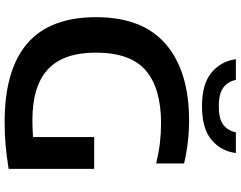

<svg xmlns="http://www.w3.org/2000/svg" viewBox="-120 -862 989 788"><g transform="rotate(90 374.0 -467.5)"><path d="M481 7.5Q265.5 7.5 157.8 -85.5Q50 -178.5 50 -368Q50 -559 161 -654.2Q272 -749.5 474 -749.5Q563 -749.5 650.5 -729V-614.5Q606.5 -625 565.8 -629.8Q525 -634.5 485 -634.5Q342 -634.5 268.8 -571.8Q195.5 -509 195.5 -366.5Q195.5 -234 264 -170.2Q332.5 -106.5 472 -106.5Q507.5 -106.5 542 -109V-360H672.5V-9Q621 -0.5 575 3.5Q529 7.5 481 7.5ZM415.5 -802.5Q323.5 -802.5 277 -841.8Q230.5 -881 222.5 -941.5H307.5Q314 -909 338.8 -890.2Q363.5 -871.5 415.5 -871.5Q467.5 -871.5 491.8 -890.2Q516 -909 522.5 -941.5H607.5Q600 -881 553.8 -841.8Q507.5 -802.5 415.5 -802.5Z"/></g></svg>

Font: Encode Sans SemiExpanded SemiExpanded SemiBold
Style: Regular
Weight: 600
Width: 6
Designer: Multiple Designers
Foundry: Impallari Type
Version: Version 3.000; ttfautohint (v1.8.3) -l 8 -r 50 -G 200 -x 14 